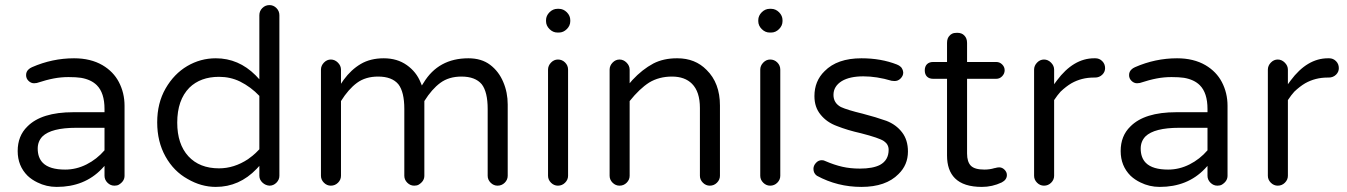

<svg xmlns="http://www.w3.org/2000/svg" viewBox="-20 -733 5317 758"><path d="M392.6 -78.1V-39.1Q392.6 -23.4 404.3 -11.7Q416 0 431.6 0Q442.4 0 449.2 -3.9Q471.7 -17.6 471.7 -39.1V-315.4Q471.7 -366.2 449.2 -409.2Q427.7 -450.2 384.8 -475.6Q337.9 -502.9 272.5 -502.9Q186.5 -502.9 106.4 -467.8Q97.7 -463.9 92.8 -459Q83 -450.2 83 -436.5Q83 -422.9 92.8 -413.6Q102.5 -404.3 114.3 -404.3L125 -405.3Q164.1 -418 192.4 -423.3Q220.7 -428.7 250.5 -428.7Q280.3 -428.7 299.8 -425.8Q339.8 -418.9 362.3 -396.5Q392.6 -366.2 392.6 -302.7V-290H269.5Q143.6 -290 87.9 -233.4Q49.8 -196.3 49.8 -136.7Q49.8 -78.1 88.9 -39.1Q105.5 -23.4 127.9 -12.7Q163.1 4.9 204.1 4.9Q313.5 4.9 381.8 -66.4ZM237.3 -63.5Q175.8 -63.5 149.4 -89.8Q128.9 -110.4 128.9 -146.5Q128.9 -174.8 147.5 -194.3Q182.6 -228.5 281.2 -228.5H392.6V-139.6Q362.3 -104.5 321.8 -84Q281.2 -63.5 237.3 -63.5Z M1003.9 -78.1V-39.1Q1003.9 -23.4 1016.6 -11.7Q1028.3 -1 1043.9 0Q1059.6 0 1071.3 -11.7Q1083 -23.4 1083 -39.1V-672.9Q1083 -689.5 1071.3 -701.2Q1059.6 -712.9 1043.9 -712.9Q1027.3 -712.9 1015.6 -701.2Q1003.9 -689.5 1003.9 -672.9V-419.9Q991.2 -433.6 989.3 -435.5Q921.9 -502.9 832 -502.9Q771.5 -502.9 719.2 -472.2Q667 -441.4 633.8 -383.8Q600.6 -326.2 600.6 -250Q600.6 -173.8 633.3 -115.2Q666 -56.6 720.7 -26.4Q774.4 4.9 832 4.9Q924.8 4.9 993.2 -66.4ZM844.7 -68.4Q767.6 -68.4 723.6 -116.2Q679.7 -164.1 679.7 -249Q679.7 -337.9 727.5 -386.7Q771.5 -429.7 844.7 -429.7Q889.6 -429.7 927.7 -411.1Q970.7 -389.6 1003.9 -354.5V-143.6Q988.3 -127 977.1 -118.2Q965.8 -109.4 959 -104.5Q904.3 -68.4 844.7 -68.4Z M1829.1 -502.9Q1710.9 -502.9 1652.3 -406.2L1645.5 -395.5L1640.6 -407.2Q1624 -449.2 1585.9 -476.1Q1547.9 -502.9 1495.1 -502.9Q1442.4 -502.9 1404.3 -480.5Q1366.2 -458 1336.9 -418L1326.2 -402.3V-458Q1326.2 -473.6 1314 -485.8Q1301.8 -498 1286.1 -498Q1270.5 -498 1258.8 -485.8Q1247.1 -473.6 1247.1 -458V-39.1Q1247.1 -23.4 1258.8 -11.7Q1270.5 0 1286.1 0Q1302.7 0 1314.5 -11.7Q1326.2 -23.4 1326.2 -39.1V-334Q1355.5 -380.9 1389.2 -405.8Q1422.9 -430.7 1472.7 -430.7Q1527.3 -430.7 1552.7 -400.4Q1576.2 -370.1 1576.2 -302.7V-39.1Q1576.2 -23.4 1587.9 -11.7Q1599.6 0 1615.2 0Q1626 0 1632.8 -3.9Q1655.3 -17.6 1655.3 -39.1V-334Q1684.6 -380.9 1718.3 -405.8Q1752 -430.7 1801.8 -430.7Q1856.4 -430.7 1881.8 -400.4Q1905.3 -370.1 1905.3 -302.7V-39.1Q1905.3 -23.4 1917 -11.7Q1928.7 0 1944.3 0Q1960.9 0 1972.7 -11.7Q1984.4 -23.4 1984.4 -39.1V-320.3Q1984.4 -368.2 1966.8 -409.2Q1949.2 -451.2 1915 -477.1Q1880.9 -502.9 1829.1 -502.9Z M2180.7 -604.5H2186.5Q2204.1 -604.5 2217.8 -618.2Q2231.4 -631.8 2231.4 -649.4V-653.3Q2231.4 -670.9 2217.8 -684.6Q2204.1 -698.2 2186.5 -698.2H2180.7Q2163.1 -698.2 2149.4 -684.6Q2135.7 -670.9 2135.7 -653.3V-649.4Q2135.7 -631.8 2149.4 -618.2Q2163.1 -604.5 2180.7 -604.5ZM2222.7 -39.1V-458Q2222.7 -474.6 2210.9 -486.3Q2199.2 -498 2182.6 -498Q2167 -498 2155.3 -485.8Q2143.6 -473.6 2143.6 -458V-39.1Q2143.6 -23.4 2155.3 -11.7Q2167 0 2182.6 0Q2199.2 0 2210.9 -11.7Q2222.7 -23.4 2222.7 -39.1Z M2465.8 -39.1V-334Q2504.9 -382.8 2543 -407.2Q2582 -430.7 2632.8 -430.7Q2683.6 -430.7 2711.9 -402.3Q2743.2 -371.1 2743.2 -306.6V-39.1Q2743.2 -23.4 2754.9 -11.7Q2766.6 0 2782.2 0Q2798.8 0 2810.5 -11.7Q2822.3 -23.4 2822.3 -39.1V-316.4Q2822.3 -405.3 2769.5 -457Q2724.6 -502.9 2654.3 -502.9Q2653.3 -502.9 2652.3 -502.9Q2599.6 -502.9 2559.6 -482.4Q2515.6 -459 2476.6 -417L2465.8 -404.3V-458Q2465.8 -473.6 2453.6 -485.8Q2441.4 -498 2425.8 -498Q2410.2 -498 2398.4 -485.8Q2386.7 -473.6 2386.7 -458V-39.1Q2386.7 -23.4 2398.4 -11.7Q2410.2 0 2425.8 0Q2442.4 0 2454.1 -11.7Q2465.8 -23.4 2465.8 -39.1Z M3018.6 -604.5H3024.4Q3042 -604.5 3055.7 -618.2Q3069.3 -631.8 3069.3 -649.4V-653.3Q3069.3 -670.9 3055.7 -684.6Q3042 -698.2 3024.4 -698.2H3018.6Q3001 -698.2 2987.3 -684.6Q2973.6 -670.9 2973.6 -653.3V-649.4Q2973.6 -631.8 2987.3 -618.2Q3001 -604.5 3018.6 -604.5ZM3060.5 -39.1V-458Q3060.5 -474.6 3048.8 -486.3Q3037.1 -498 3020.5 -498Q3004.9 -498 2993.2 -485.8Q2981.4 -473.6 2981.4 -458V-39.1Q2981.4 -23.4 2993.2 -11.7Q3004.9 0 3020.5 0Q3037.1 0 3048.8 -11.7Q3060.5 -23.4 3060.5 -39.1Z M3545.9 -446.3Q3545.9 -450.2 3544.9 -453.1Q3543 -460 3539.1 -465.8L3535.2 -469.7Q3530.3 -474.6 3520.5 -478.5Q3458 -502.9 3380.9 -502.9Q3285.2 -502.9 3235.4 -452.1Q3195.3 -413.1 3195.3 -353.5Q3195.3 -309.6 3219.7 -280.3Q3244.1 -250 3284.2 -235.4Q3326.2 -218.8 3378.9 -207Q3451.2 -188.5 3469.7 -175.8Q3488.3 -163.1 3488.3 -141.6Q3488.3 -100.6 3454.1 -82Q3425.8 -67.4 3375 -67.4Q3336.9 -67.4 3305.2 -74.7Q3273.4 -82 3239.3 -96.7Q3232.4 -100.6 3224.6 -100.6Q3210.9 -100.6 3201.2 -89.8Q3191.4 -79.1 3191.4 -66.4Q3191.4 -48.8 3205.1 -39.1Q3286.1 4.9 3380.9 4.9Q3477.5 4.9 3527.3 -45.9Q3564.5 -82 3564.5 -134.8Q3564.5 -180.7 3541 -210.9Q3517.6 -241.2 3479.5 -255.9Q3438.5 -270.5 3385.7 -284.2Q3325.2 -298.8 3299.8 -310.5Q3270.5 -326.2 3270.5 -358.4Q3270.5 -392.6 3303.7 -413.1Q3335 -431.6 3388.2 -431.6Q3441.4 -431.6 3500 -414.1L3511.7 -413.1Q3525.4 -413.1 3535.2 -422.9Q3545.9 -433.6 3545.9 -446.3Z M3924.8 -72.3Q3918.9 -72.3 3911.1 -70.3Q3909.2 -69.3 3906.2 -69.3Q3887.7 -63.5 3866.2 -63.5Q3828.1 -63.5 3813 -78.6Q3797.9 -93.8 3797.9 -127V-421.9H3913.1Q3926.8 -421.9 3936.5 -432.1Q3946.3 -442.4 3946.3 -455.6Q3946.3 -468.8 3936.5 -478.5Q3926.8 -488.3 3913.1 -488.3H3797.9V-563.5Q3797.9 -582 3787.1 -592.8Q3777.3 -603.5 3758.8 -603.5Q3746.1 -603.5 3739.3 -600.1Q3732.4 -596.7 3729.5 -592.8Q3718.8 -583 3718.8 -563.5V-488.3H3664.1Q3648.4 -488.3 3639.6 -479.5Q3630.9 -470.7 3630.9 -455.1Q3630.9 -439.5 3639.6 -430.7Q3648.4 -421.9 3664.1 -421.9H3718.8V-119.1Q3718.8 -60.5 3750 -29.3Q3784.2 4.9 3856.4 4.9Q3897.5 4.9 3934.6 -12.7Q3955.1 -23.4 3955.1 -42Q3955.1 -53.7 3945.8 -63Q3936.5 -72.3 3924.8 -72.3Z M4141.6 -39.1V-337.9Q4155.3 -358.4 4167 -371.1Q4188.5 -391.6 4210 -404.3Q4250 -426.8 4297.9 -426.8H4302.7Q4320.3 -426.8 4332 -438.5Q4342.8 -449.2 4342.8 -463.9Q4342.8 -480.5 4331.5 -491.7Q4320.3 -502.9 4304.7 -502.9H4299.8Q4217.8 -502.9 4152.3 -415L4141.6 -400.4V-458Q4141.6 -473.6 4129.4 -485.8Q4117.2 -498 4101.6 -498Q4085.9 -498 4074.2 -485.8Q4062.5 -473.6 4062.5 -458V-39.1Q4062.5 -23.4 4074.2 -11.7Q4085.9 0 4101.6 0Q4118.2 0 4129.9 -11.7Q4141.6 -23.4 4141.6 -39.1Z M4747.1 -78.1V-39.1Q4747.1 -23.4 4758.8 -11.7Q4770.5 0 4786.1 0Q4796.9 0 4803.7 -3.9Q4826.2 -17.6 4826.2 -39.1V-315.4Q4826.2 -366.2 4803.7 -409.2Q4782.2 -450.2 4739.3 -475.6Q4692.4 -502.9 4627 -502.9Q4541 -502.9 4460.9 -467.8Q4452.1 -463.9 4447.3 -459Q4437.5 -450.2 4437.5 -436.5Q4437.5 -422.9 4447.3 -413.6Q4457 -404.3 4468.8 -404.3L4479.5 -405.3Q4518.6 -418 4546.9 -423.3Q4575.2 -428.7 4605 -428.7Q4634.8 -428.7 4654.3 -425.8Q4694.3 -418.9 4716.8 -396.5Q4747.1 -366.2 4747.1 -302.7V-290H4624Q4498 -290 4442.4 -233.4Q4404.3 -196.3 4404.3 -136.7Q4404.3 -78.1 4443.4 -39.1Q4460 -23.4 4482.4 -12.7Q4517.6 4.9 4558.6 4.9Q4668 4.9 4736.3 -66.4ZM4591.8 -63.5Q4530.3 -63.5 4503.9 -89.8Q4483.4 -110.4 4483.4 -146.5Q4483.4 -174.8 4502 -194.3Q4537.1 -228.5 4635.7 -228.5H4747.1V-139.6Q4716.8 -104.5 4676.3 -84Q4635.7 -63.5 4591.8 -63.5Z M5064.5 -39.1V-337.9Q5078.1 -358.4 5089.8 -371.1Q5111.3 -391.6 5132.8 -404.3Q5172.9 -426.8 5220.7 -426.8H5225.6Q5243.2 -426.8 5254.9 -438.5Q5265.6 -449.2 5265.6 -463.9Q5265.6 -480.5 5254.4 -491.7Q5243.2 -502.9 5227.5 -502.9H5222.7Q5140.6 -502.9 5075.2 -415L5064.5 -400.4V-458Q5064.5 -473.6 5052.2 -485.8Q5040 -498 5024.4 -498Q5008.8 -498 4997.1 -485.8Q4985.4 -473.6 4985.4 -458V-39.1Q4985.4 -23.4 4997.1 -11.7Q5008.8 0 5024.4 0Q5041 0 5052.7 -11.7Q5064.5 -23.4 5064.5 -39.1Z"/></svg>

Font: FakePearl
Style: Light
Weight: 350
Version: Version 1.2